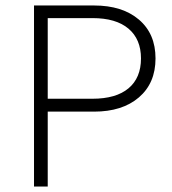

<svg xmlns="http://www.w3.org/2000/svg" viewBox="-20 -680 627 700"><path d="M547 -467Q547 -377 486.5 -325Q426 -273 323 -273H154V0H104V-660H154H323Q426 -660 486.5 -608.5Q547 -557 547 -467ZM494 -467Q494 -537 448.5 -575.5Q403 -614 317 -614H154V-320H317Q403 -320 448.5 -358Q494 -396 494 -467Z"/></svg>

Font: Work Sans Light
Style: Regular
Weight: 300
Designer: Wei Huang
Foundry: Wei Huang
Version: Version 1.500